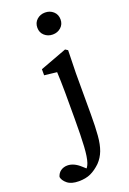

<svg xmlns="http://www.w3.org/2000/svg" viewBox="-252 -726 680 1011"><g transform="rotate(-20 88.5 -221.0)"><path d="M6 227Q-36 227 -58 209Q-80 191 -83 171Q-77 150 -61 139Q-45 128 -24 128Q12 128 48 161L87 196L23 214L21 194Q40 194 55.5 186Q71 178 80 152Q90 123 93.5 64Q97 5 97 -90V-236Q97 -274 96 -299Q95 -324 94 -352L24 -360V-394L174 -450L188 -441L185 -314V-83Q185 -13 181 35.5Q177 84 164.5 117Q152 150 128 175Q101 201 73 214Q45 227 6 227ZM141 -546Q114 -546 95 -563Q76 -580 76 -607Q76 -635 95 -652Q114 -669 141 -669Q168 -669 187 -652Q206 -635 206 -607Q206 -580 187 -563Q168 -546 141 -546Z"/></g></svg>

Font: Lisu Bosa Medium
Style: Regular
Weight: 500
Designer: David Morse, Annie Olsen, Victor Gaultney, Frank Grießhammer (Latin)
Foundry: SIL International
Version: Version 2.000